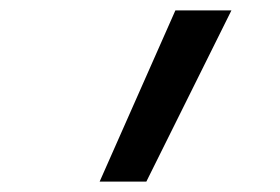

<svg xmlns="http://www.w3.org/2000/svg" viewBox="-20 -792 540 370"><path d="M172 -442 318 -772H426L262 -442Z"/></svg>

Font: Iosevka Term Curly Medium
Style: Italic
Weight: 500
Italic angle: -9°
Designer: Belleve Invis
Foundry: Belleve Invis
Version: Version 32.3.0